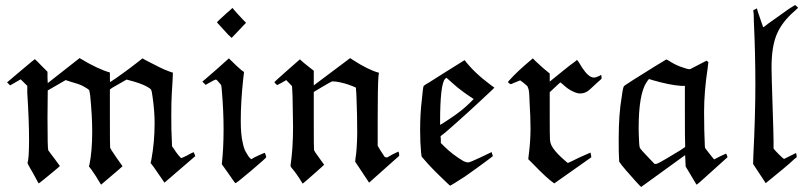

<svg xmlns="http://www.w3.org/2000/svg" viewBox="-20 -705 3183 760"><path d="M20 -367 8 -379Q9 -380 63 -425.5Q117 -471 118 -471Q130 -460 143 -446L168 -421V-398L169 -376L295 -475Q366 -432 415 -418V-399Q415 -380 416 -380Q445 -399 465 -414Q492 -433 529 -462L544 -474L556 -467Q564 -463 579.5 -455Q595 -447 611 -439Q627 -431 630 -430Q639 -427 653 -421L665 -417L664 -412Q664 -411 664 -407Q664 -403 663.5 -396.5Q663 -390 663 -384Q660 -342 660 -335Q658 -303 658 -245Q658 -186 660 -152L661 -126L669 -115Q681 -95 697 -79L707 -83Q728 -93 732 -96Q738 -99 742.5 -101Q747 -103 747 -102L750 -95Q753 -88 753 -87L631 18Q625 10 612.5 -9Q600 -28 589 -43L576 -60L579 -72Q592 -142 592 -218Q592 -265 584 -321Q581 -345 578 -350Q575 -355 560 -363Q535 -376 496 -386L481 -390Q476 -387 425 -358L415 -351V-238Q415 -123 416 -120Q417 -116 441 -81L465 -47Q459 -41 420 -8L380 26Q357 -13 343 -32Q341 -34 339.5 -36.5Q338 -39 336.5 -40.5Q335 -42 334 -44L333 -45Q331 -47 334 -53Q345 -107 345 -184Q345 -245 337 -327Q334 -347 333 -348Q328 -354 307 -365Q291 -373 258 -382L240 -388L169 -347L168 -240Q168 -118 171 -110L174 -106Q178 -101 183.5 -93Q189 -85 195 -78L217 -48Q217 -47 196 -29.5Q175 -12 154 5Q133 22 133 21L130 16Q127 10 121.5 0Q116 -10 111 -19Q89 -56 89 -60Q95 -77 95 -153Q95 -227 88 -337V-365L62 -391Z M877 -653 891 -665Q899 -673 900 -673H901Q901 -672 916 -655Q932 -637 942 -627L954 -615L897 -555L883 -568Q843 -612 840 -615Q840 -616 839.5 -616Q839 -616 839 -617Q839 -618 851.5 -629.5Q864 -641 877 -653ZM794 -369 781 -382 793 -392Q832 -425 886 -474Q921 -439 936 -427L946 -420L943 -395Q933 -304 933 -227Q933 -171 941 -139Q946 -113 957 -97Q967 -79 975 -75Q977 -75 980 -78Q984 -81 1005 -90.5Q1026 -100 1028 -100Q1029 -100 1031.5 -92Q1034 -84 1034 -83Q1034 -80 975 -30Q916 20 912 20Q910 20 885 -17L858 -55Q865 -117 865 -193Q865 -268 858 -347Q857 -363 855 -369Q838 -390 835 -390Q830 -390 806 -376Z M1077 -368Q1066 -378 1066 -380Q1066 -381 1118 -427L1167 -470L1175 -463Q1180 -458 1198.5 -443.5Q1217 -429 1222 -425V-367L1366 -475L1375 -469Q1438 -428 1480 -417L1478 -402Q1475 -362 1475 -231V-128L1485 -111Q1488 -106 1491.5 -101Q1495 -96 1496.5 -93.5Q1498 -91 1499.5 -88.5Q1501 -86 1502 -85Q1503 -84 1505 -83Q1507 -82 1508.5 -82Q1510 -82 1513 -82L1534 -94Q1556 -105 1557 -105Q1558 -105 1560 -95V-88L1441 18L1386 -65L1387 -77Q1393 -111 1394 -178Q1394 -254 1391 -321Q1391 -326 1390.5 -334Q1390 -342 1389.5 -347Q1389 -352 1389 -353V-358L1378 -363Q1344 -377 1310 -382Q1306 -382 1301 -382.5Q1296 -383 1295 -383Q1293 -383 1257 -362L1222 -341V-229Q1222 -115 1223 -112Q1224 -106 1243.5 -80Q1263 -54 1263 -53Q1263 -52 1221 -15Q1179 22 1178 22L1177 20Q1176 19 1175 17.5Q1174 16 1173 14Q1156 -15 1134 -41Q1130 -45 1130 -50Q1140 -116 1140 -203Q1140 -222 1139 -265Q1138 -308 1138 -324L1136 -364L1113 -388L1096 -378Q1078 -368 1077 -368Z M1926 -103Q1926 -101 1928.5 -94.5Q1931 -88 1931 -87L1910 -71Q1866 -38 1820 -6Q1764 30 1762 30Q1761 30 1750.5 20Q1740 10 1725 -4.5Q1710 -19 1700 -29Q1676 -53 1649 -85L1647 -99Q1643 -139 1643 -190Q1643 -256 1650 -312Q1654 -358 1657 -365L1667 -372Q1678 -378 1699.5 -392Q1721 -406 1739 -417L1819 -467Q1857 -417 1922 -369L1937 -358L1928 -349Q1822 -249 1742 -180L1724 -166L1725 -152V-139L1738 -126Q1771 -93 1815 -67Q1825 -62 1833 -62Q1840 -62 1882 -82ZM1752 -393Q1748 -397 1747 -397Q1744 -395 1742 -393Q1722 -373 1722 -219V-211Q1725 -211 1759 -234Q1808 -266 1841 -299L1855 -313L1840 -323Q1817 -338 1792 -358Q1786 -363 1770 -377Q1754 -391 1752 -393Z M2081 -467 2089 -474 2102 -461Q2136 -429 2156 -414V-382L2209 -425Q2221 -435 2235.5 -446Q2250 -457 2257 -462L2264 -468L2271 -459Q2298 -411 2319 -401Q2325 -398 2331 -398Q2339 -398 2351 -404Q2353 -405 2355 -406Q2357 -407 2358 -408H2360Q2360 -404 2361 -400V-393L2343 -377Q2323 -359 2315 -351Q2298 -335 2277 -335Q2265 -335 2250 -342Q2229 -351 2208 -371L2198 -379Q2195 -376 2187 -369Q2179 -362 2172 -355L2156 -340V-243Q2156 -164 2157 -151.5Q2158 -139 2163 -129Q2174 -108 2202 -82Q2226 -60 2228 -60Q2230 -60 2272 -81Q2316 -101 2317 -101Q2318 -100 2319.5 -91.5Q2321 -83 2320 -82L2174 21Q2147 3 2091 -55L2071 -75L2073 -92Q2080 -147 2080 -196Q2080 -241 2076 -305Q2075 -349 2071 -355Q2069 -359 2069 -361Q2069 -364 2051 -378L2039 -387L2022 -380Q2004 -372 2003 -372Q2002 -371 1996.5 -374.5Q1991 -378 1991 -380Q1991 -382 1996 -387Q2026 -421 2081 -467Z M2449 -363Q2449 -365 2491 -391.5Q2533 -418 2575 -444L2618 -470L2619 -469Q2621 -468 2623 -467Q2625 -466 2627 -465Q2646 -452 2671 -442Q2701 -431 2709 -431Q2713 -431 2721 -436L2777 -465L2784 -459L2781 -434Q2767 -342 2767 -262Q2767 -189 2770 -126L2771 -119L2788 -97Q2806 -74 2807 -74L2830 -86L2854 -97Q2855 -97 2860 -83L2799 -28Q2740 26 2737 26L2694 -46L2692 -91L2518 35Q2517 35 2498.5 15Q2480 -5 2459 -29.5Q2438 -54 2431 -65L2430 -86Q2429 -100 2429 -156Q2429 -253 2441 -322Q2444 -349 2449 -363ZM2566 -387 2550 -392Q2547 -392 2539 -379Q2508 -332 2508 -197Q2508 -178 2510 -138Q2511 -121 2514 -118Q2519 -110 2550 -78L2571 -56H2577Q2584 -57 2616 -76L2671 -109L2692 -123V-136Q2691 -143 2691 -257V-365H2677Q2632 -368 2566 -387Z M3084 -76 3130 -99Q3132 -99 3133 -91Q3134 -83 3133 -82L3125 -76Q3118 -69 3104 -57Q3090 -45 3077 -34L3011 20L2961 -56L2962 -89Q2970 -247 2970 -373Q2970 -494 2964 -621Q2964 -653 2962 -659V-665L2969 -668L2976 -672L2981 -655Q2985 -642 2994 -617L3001 -597Q3003 -597 3020 -611L3103 -670L3127 -685Q3128 -685 3133.5 -680Q3139 -675 3139 -674Q3133 -668 3125 -661Q3076 -619 3055 -570Q3034 -521 3034 -438Q3034 -411 3038 -290Q3042 -169 3042 -147V-117Q3047 -110 3064 -93Q3081 -76 3084 -76Z"/></svg>

Font: MathJax_Fraktur
Style: Regular
Weight: 400
Version: Version 1.1